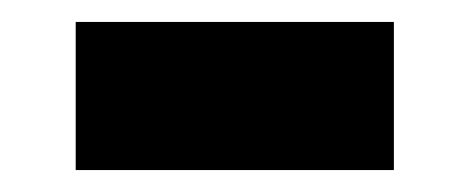

<svg xmlns="http://www.w3.org/2000/svg" viewBox="-20 13 427 175"><path d="M49 33H339V168H49Z"/></svg>

Font: Freely
Style: Bold
Weight: 700
Designer: Kris Sowersby
Foundry: Klim Type Foundry
Version: Version 1.006;hotconv 1.0.113;makeotfexe 2.5.65598;200799169